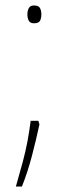

<svg xmlns="http://www.w3.org/2000/svg" viewBox="-20 -552 244 701"><path d="M80 -500Q80 -512 85 -522Q90 -532 104 -532Q121 -532 126 -522.5Q131 -513 131 -500Q131 -485 126 -476Q121 -467 104 -467Q90 -467 85 -476.5Q80 -486 80 -500ZM124 -98Q113 -46 97 15.5Q81 77 60 129H38Q53 77 63.5 37.5Q74 -2 80.5 -37Q87 -72 92 -111H120Z"/></svg>

Font: Noto Sans Myanmar UI SemiCondensed Thin
Style: Regular
Weight: 100
Width: 4
Designer: Monotype Design Team
Foundry: Monotype Imaging Inc.
Version: Version 2.103; ttfautohint (v1.8.4.7-5d5b)